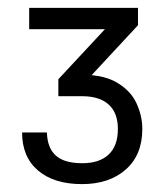

<svg xmlns="http://www.w3.org/2000/svg" viewBox="-20 -870 416 487"><path d="M188 -403Q117 -403 76.5 -437.5Q36 -472 36 -534H99Q100 -495 121.5 -475.5Q143 -456 189 -456Q232 -456 255.5 -478Q279 -500 279 -543Q279 -584 255.5 -605Q232 -626 188 -626H128V-669L289 -842L294 -796H54V-850H330V-806L174 -638L171 -680Q237 -683 274 -662Q311 -641 326 -608.5Q341 -576 341 -543Q341 -477 299 -440Q257 -403 188 -403Z"/></svg>

Font: Asta Sans
Style: Regular
Weight: 400
Designer: 42dot
Version: Version 1.000